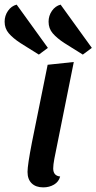

<svg xmlns="http://www.w3.org/2000/svg" viewBox="-77 -790 417 830"><path d="M153 -62Q153 -30 183 -27Q177 -4 156.5 8Q136 20 110 20Q78 20 60 2.5Q42 -15 42 -47Q42 -76 61 -174L129 -510L242 -522L158 -104Q153 -77 153 -62ZM91 -554 11 -604Q-21 -625 -39 -646Q-57 -667 -57 -696Q-57 -722 -42.5 -743Q-28 -764 -5 -770L130 -583ZM281 -554 201 -604Q169 -625 151 -646Q133 -667 133 -696Q133 -722 147.5 -743Q162 -764 185 -770L320 -583Z"/></svg>

Font: Sansita
Style: Italic
Weight: 400
Italic angle: -11°
Designer: Pablo Cosgaya
Foundry: Omnibus-Type
Version: Version 1.006